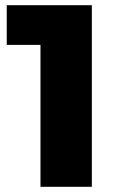

<svg xmlns="http://www.w3.org/2000/svg" viewBox="-20 -720 445 740"><path d="M136 0V-629L221 -547H6V-700H334V0Z"/></svg>

Font: MOST Montserrat ExtraBold
Style: Regular
Weight: 800
Designer: Julieta Ulanovsky
Foundry: Julieta Ulanovsky
Version: Version 8.000;March 11, 2024;FontCreator 15.0.0.2926 64-bit